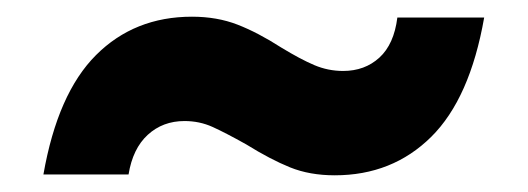

<svg xmlns="http://www.w3.org/2000/svg" viewBox="-20 -433 632 230"><path d="M32 -224Q49 -321 95 -367Q141 -413 210 -413Q240 -413 264.5 -403.5Q289 -394 317 -376Q340 -362 356.5 -355Q373 -348 391 -348Q417 -348 434.5 -364Q452 -380 456 -412H560Q543 -315 496.5 -269Q450 -223 381 -223Q351 -223 327.5 -232.5Q304 -242 275 -260Q250 -274 234.5 -281Q219 -288 201 -288Q175 -288 157 -271.5Q139 -255 134 -224Z"/></svg>

Font: Fz Poppins SemBd
Style: Regular
Weight: 600
Designer: Ninad Kale (Devanagari), Jonny Pinhorn (Latin)
Foundry: Indian Type Foundry
Version: Vit hóa bi Vntype.Com & FontZin.Com